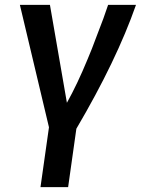

<svg xmlns="http://www.w3.org/2000/svg" viewBox="-20 -540 581 792"><path d="M261 232 295 -9Q461 -291 541 -520H426Q411 -473 378 -389Q359 -337 341 -295Q299 -193 256 -116L186 -520H62L182 -15L147 232Z"/></svg>

Font: Brisa Sans Medium
Style: Italic
Weight: 600
Italic angle: -8°
Designer: Dalton Maag Ltd
Foundry: Dalton Maag Ltd
Version: Version 1.101;July 10, 2019;FontCreator 11.5.0.2425 64-bit